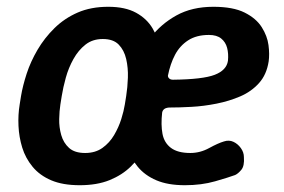

<svg xmlns="http://www.w3.org/2000/svg" viewBox="-20 -533 838 566"><path d="M215 13Q165 13 131 -1.5Q97 -16 76 -41.5Q55 -67 45.5 -98Q36 -129 34.5 -162Q33 -195 38 -225L42 -250Q47 -280 58.5 -315.5Q70 -351 90.5 -386Q111 -421 140.5 -450Q170 -479 209 -496Q248 -513 299 -513Q349 -513 381 -495.5Q413 -478 430 -449Q447 -420 453 -385.5Q459 -351 458 -315.5Q457 -280 452 -250L448 -225Q443 -195 433.5 -162Q424 -129 407.5 -98Q391 -67 365.5 -42Q340 -17 303 -2Q266 13 215 13ZM231 -82Q261 -82 282 -97Q303 -112 316.5 -135Q330 -158 337.5 -182Q345 -206 348 -225L352 -250Q356 -275 357 -304Q358 -333 352 -359Q346 -385 330 -401.5Q314 -418 283 -418Q253 -418 232 -401.5Q211 -385 196.5 -359Q182 -333 174 -304Q166 -275 162 -250L158 -225Q155 -206 154.5 -182Q154 -158 160.5 -135Q167 -112 183.5 -97Q200 -82 231 -82ZM525 13Q475 13 441 -1.5Q407 -16 386 -41.5Q365 -67 355.5 -98Q346 -129 344.5 -162Q343 -195 348 -225L352 -250Q358 -290 375.5 -335.5Q393 -381 423.5 -421.5Q454 -462 500 -487.5Q546 -513 609 -513Q667 -513 701 -496Q735 -479 751.5 -453Q768 -427 771.5 -400Q775 -373 772 -352Q766 -313 743.5 -288Q721 -263 688.5 -249Q656 -235 618.5 -227.5Q581 -220 544.5 -218Q508 -216 478 -216Q468 -215 463.5 -211Q459 -207 458 -201Q454 -165 459 -138.5Q464 -112 484 -97Q504 -82 541 -82Q570 -82 596.5 -96.5Q623 -111 640 -116Q655 -121 668 -115Q681 -109 690 -96.5Q699 -84 699 -70Q701 -44 691.5 -32.5Q682 -21 673 -17Q654 -10 614 1.5Q574 13 525 13ZM490 -298Q578 -299 613 -312.5Q648 -326 652 -354Q654 -375 649.5 -392Q645 -409 632 -419.5Q619 -430 596 -430Q559 -430 534.5 -414Q510 -398 496 -371.5Q482 -345 475 -310Q475 -305 479 -301.5Q483 -298 490 -298Z"/></svg>

Font: Winky Sans Medium
Style: Italic
Weight: 500
Italic angle: -8.97852°
Designer: Simon Atzbach
Foundry: typofactur
Version: Version 1.205